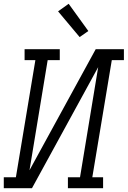

<svg xmlns="http://www.w3.org/2000/svg" viewBox="-33 -995 675 1015"><path d="M-13 0V-58H51L154 -677H97V-735H283V-677H219L123 -95L473 -735H622V-677H558L455 -58H512V0H326V-58H390L486 -640L136 0ZM388 -799 274 -935 330 -975 434 -831Z"/></svg>

Font: Iosevka Etoile Light Oblique
Style: Regular
Weight: 300
Italic angle: -9°
Designer: Belleve Invis
Foundry: Belleve Invis
Version: Version 15.5.2; ttfautohint (v1.8.4)